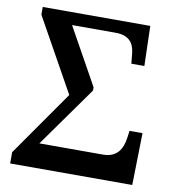

<svg xmlns="http://www.w3.org/2000/svg" viewBox="-80 -786 785 858"><g transform="rotate(10 312.0 -357.0)"><path d="M23 0H577L582 -236H523L519 -206C512 -151 487 -111 425 -111H136L331 -385V-400L188 -657H386C446 -657 469 -626 474 -582L479 -533H538L533 -714H45V-679L230 -347L23 -51Z"/></g></svg>

Font: Noto Serif Semi
Style: Regular
Weight: 600
Designer: Monotype Design Team
Foundry: Monotype Imaging Inc.
Version: Version 1.002